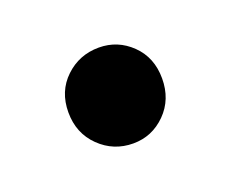

<svg xmlns="http://www.w3.org/2000/svg" viewBox="-42 -191 311 258"><g transform="rotate(-20 113.5 -62.5)"><path d="M114 6Q86 6 66 -13.5Q46 -33 46 -63Q46 -93 66 -112Q86 -131 114 -131Q141 -131 160.5 -112Q180 -93 180 -63Q180 -33 160.5 -13.5Q141 6 114 6Z"/></g></svg>

Font: Montserrat Medium
Style: Regular
Weight: 500
Designer: Julieta Ulanovsky
Foundry: Julieta Ulanovsky
Version: Version 9.000; ttfautohint (v1.8.4.7-5d5b)